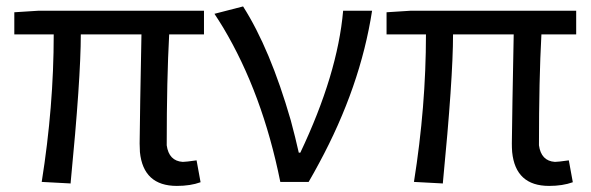

<svg xmlns="http://www.w3.org/2000/svg" viewBox="-20 -577 1874 609"><path d="M541 12.7Q434.6 12.7 423.8 -94.7Q422.9 -108.4 422.9 -122.1Q422.9 -148.4 424.8 -258.8Q427.7 -404.3 428.7 -467.8H236.3Q236.3 -328.1 204.1 2Q204.1 3.9 204.1 4.9L112.3 0Q150.4 -239.3 150.4 -467.8H25.4V-538.1L102.5 -543H627V-467.8H516.6Q508.8 -326.2 508.8 -116.2Q515.6 -66.4 559.6 -63.5Q569.3 -63.5 603.5 -68.4L616.2 1Q584 12.7 541 12.7Z M869.1 0Q812.5 -281.2 687.5 -490.2Q673.8 -512.7 660.2 -533.2L751 -556.6Q836.9 -421.9 902.3 -195.3Q917 -140.6 927.7 -92.8H932.6Q1050.8 -341.8 1068.4 -543H1160.2Q1123 -301.8 992.2 -59.6Q976.6 -30.3 959 0Z M1721.7 12.7Q1615.2 12.7 1604.5 -94.7Q1603.5 -108.4 1603.5 -122.1Q1603.5 -148.4 1605.5 -258.8Q1608.4 -404.3 1609.4 -467.8H1417Q1417 -328.1 1384.8 2Q1384.8 3.9 1384.8 4.9L1293 0Q1331.1 -239.3 1331.1 -467.8H1206.1V-538.1L1283.2 -543H1807.6V-467.8H1697.3Q1689.5 -326.2 1689.5 -116.2Q1696.3 -66.4 1740.2 -63.5Q1750 -63.5 1784.2 -68.4L1796.9 1Q1764.6 12.7 1721.7 12.7Z"/></svg>

Font: Taipei Sans TC Beta
Style: Regular
Weight: 400
Designer: JT Foundry
Foundry: JT Foundry
Version: Version 1.000